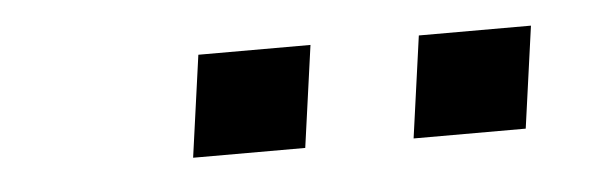

<svg xmlns="http://www.w3.org/2000/svg" viewBox="-25 -768 650 203"><g transform="rotate(-5 300.0 -666.0)"><path d="M174 -612 189 -720H308L293 -612ZM408 -612 423 -720H542L527 -612Z"/></g></svg>

Font: Chivo Mono
Style: Italic
Weight: 400
Italic angle: -8.05°
Monospace: yes
Version: Version 1.008